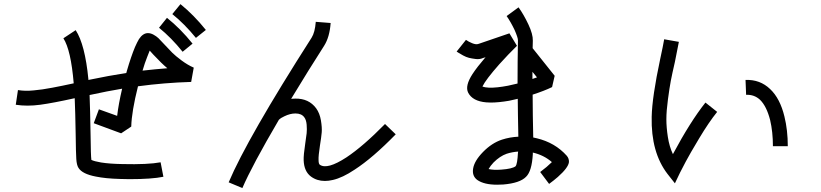

<svg xmlns="http://www.w3.org/2000/svg" viewBox="-20 -872 4040 945"><path d="M347.7 -388.7Q242.2 -365.2 177.7 -356.4Q113.3 -347.7 57.6 -356.4L68.4 -428.7Q85.9 -425.8 105 -425.3Q124 -424.8 147 -427.2Q169.9 -429.7 189 -432.1Q208 -434.6 237.8 -440.4Q267.6 -446.3 287.6 -450.2Q307.6 -454.1 342.8 -461.9Q329.1 -626 292 -683.6L352.5 -723.6Q398.4 -653.3 415 -482.4Q415 -481.4 415 -480Q415 -478.5 415 -478.5Q518.6 -500 601.6 -512.7Q603.5 -518.6 604.5 -523.4Q625 -593.8 644.5 -640.6Q655.3 -665 664.1 -679.7Q683.6 -709 708 -709Q721.7 -709 735.8 -701.2Q750 -693.4 759.8 -684.1Q769.5 -674.8 789.1 -653.3Q812.5 -627.9 828.1 -612.3Q843.8 -596.7 874 -574.2Q904.3 -551.8 933.6 -539.1L920.9 -468.8Q789.1 -464.8 659.2 -447.3Q627.9 -323.2 626 -249L576.2 -215.8L441.4 -265.6L466.8 -334L556.6 -301.8Q563.5 -360.4 581.1 -435.5Q510.7 -423.8 420.9 -404.3Q423.8 -335 425.8 -208Q426.8 -105.5 429.7 -85Q443.4 -78.1 477.5 -72.3Q520.5 -65.4 583 -64.5Q708 -61.5 770.5 -73.2L784.2 -2Q727.5 9.8 616.2 9.8Q592.8 9.8 570.3 8.8Q499 6.8 452.1 -2.9Q384.8 -15.6 366.2 -45.9Q357.4 -59.6 355.5 -89.4Q353.5 -119.1 352.5 -208Q350.6 -323.2 347.7 -388.7ZM704.1 -590.8Q692.4 -561.5 681.6 -524.4Q742.2 -531.2 803.7 -536.1Q775.4 -559.6 734.4 -603.5Q722.7 -616.2 716.8 -623Q710.9 -609.4 704.1 -590.8ZM878.9 -617.2Q823.2 -686.5 762.7 -735.4L801.8 -784.2Q868.2 -731.4 927.7 -657.2ZM868.2 -851.6Q933.6 -798.8 993.2 -724.6L944.3 -685.5Q888.7 -753.9 828.1 -802.7Z M1685.5 -97.7Q1767.6 -152.3 1875 -261.7L1927.7 -210.9Q1814.5 -94.7 1725.6 -37.1Q1666 2.9 1618.2 13.7Q1597.7 18.6 1579.1 18.6Q1540 18.6 1510.7 -2.9Q1476.6 -28.3 1474.6 -83Q1473.6 -108.4 1482.4 -166Q1487.3 -198.2 1489.3 -216.3Q1491.2 -234.4 1489.3 -258.3Q1487.3 -282.2 1477.5 -294.9Q1463.9 -313.5 1434.6 -313.5Q1434.6 -313.5 1433.6 -313.5Q1408.2 -313.5 1379.9 -299.8Q1362.3 -292 1352.5 -282.2Q1219.7 -55.7 1172.9 53.7L1105.5 25.4Q1197.3 -191.4 1513.7 -686.5Q1530.3 -712.9 1534.2 -764.6L1607.4 -758.8Q1602.5 -689.5 1575.2 -646.5Q1500 -529.3 1413.1 -385.7Q1423.8 -386.7 1433.6 -386.7Q1500 -387.7 1536.1 -338.9Q1553.7 -314.5 1559.6 -279.3Q1565.4 -244.1 1563.5 -220.7Q1561.5 -197.3 1554.7 -155.3Q1546.9 -104.5 1547.9 -85Q1547.9 -66.4 1553.7 -61.5Q1589.8 -35.2 1685.5 -97.7Z M2358.4 -586.9Q2341.8 -579.1 2321.8 -581.5Q2301.8 -584 2288.1 -587.4Q2274.4 -590.8 2259.3 -599.1Q2244.1 -607.4 2238.3 -611.3Q2232.4 -615.2 2227.5 -618.2L2273.4 -675.8Q2285.2 -667 2304.2 -659.2Q2323.2 -651.4 2335.9 -656.2Q2386.7 -672.9 2487.3 -708L2524.4 -646.5Q2482.4 -605.5 2437.5 -555.7Q2371.1 -480.5 2354.5 -446.3Q2366.2 -441.4 2387.7 -440.4Q2424.8 -439.5 2480.5 -450.2Q2502.9 -455.1 2527.3 -460.9Q2527.3 -570.3 2529.3 -673.8Q2529.3 -686.5 2512.7 -724.6Q2494.1 -763.7 2473.6 -793L2532.2 -835.9Q2557.6 -800.8 2580.6 -752Q2603.5 -703.1 2602.5 -671.9Q2602.5 -654.3 2601.6 -634.8L2710 -499L2697.3 -443.4Q2659.2 -424.8 2601.6 -406.2Q2601.6 -369.1 2602.5 -303.7Q2604.5 -227.5 2604.5 -195.3Q2613.3 -193.4 2622.1 -191.4Q2711.9 -169.9 2769.5 -105.5Q2781.2 -91.8 2780.3 -74.2Q2777.3 -46.9 2725.6 -1Q2704.1 17.6 2682.6 33.2L2638.7 -25.4Q2672.9 -50.8 2696.3 -74.2Q2657.2 -108.4 2602.5 -121.1Q2602.5 -117.2 2602.5 -113.3Q2597.7 -29.3 2569.3 -2Q2539.1 29.3 2457 36.1Q2441.4 37.1 2426.8 37.1Q2362.3 37.1 2329.1 13.7Q2302.7 -5.9 2308.6 -42Q2314.5 -80.1 2357.4 -124Q2400.4 -168 2450.2 -184.6Q2489.3 -197.3 2531.2 -199.2Q2531.2 -229.5 2529.3 -302.7Q2528.3 -355.5 2528.3 -385.7Q2505.9 -379.9 2485.4 -376Q2433.6 -367.2 2395.5 -367.2Q2383.8 -367.2 2373 -368.2Q2305.7 -374 2284.2 -416Q2267.6 -449.2 2305.7 -507.8Q2328.1 -542 2370.1 -590.8Q2364.3 -587.9 2358.4 -586.9ZM2529.3 -120.1Q2529.3 -123 2530.3 -126Q2501 -124 2473.6 -115.2Q2440.4 -103.5 2409.2 -72.3Q2393.6 -55.7 2384.8 -40Q2409.2 -34.2 2447.3 -37.1Q2501 -41 2517.6 -53.7Q2526.4 -64.5 2529.3 -120.1ZM2600.6 -518.6Q2600.6 -501 2600.6 -483.4Q2612.3 -487.3 2623 -491.2Z M3301.8 30.3 3265.6 -15.6Q3183.6 -122.1 3187.5 -296.9Q3189.5 -394.5 3229.5 -582Q3244.1 -649.4 3249 -678.7L3321.3 -666Q3315.4 -634.8 3301.8 -567.4Q3288.1 -507.8 3281.7 -474.6Q3275.4 -441.4 3267.6 -383.3Q3259.8 -325.2 3259.8 -285.2Q3259.8 -245.1 3267.1 -197.8Q3274.4 -150.4 3292 -113.3Q3377 -272.5 3452.1 -367.2L3509.8 -321.3Q3468.8 -270.5 3421.4 -191.4Q3374 -112.3 3355.5 -77.1Q3336.9 -42 3327.1 -22.5ZM3720.7 -380.9Q3692.4 -407.2 3652.3 -405.3L3649.4 -478.5Q3720.7 -481.4 3770.5 -433.6Q3819.3 -387.7 3840.8 -298.8Q3857.4 -231.4 3857.4 -152.3H3784.2Q3784.2 -222.7 3770.5 -281.2Q3752.9 -349.6 3720.7 -380.9Z"/></svg>

Font: irohakakuC Regular
Style: Regular
Weight: 400
Designer: [Source Han Sans]
Ryoko NISHIZUKA Ë•øÂ°öÊ∂ºÂ≠ê (kana & ideographs); Paul D. Hunt (Latin, Greek & Cyrillic); Wenlong ZHAN
Version: Version 1.001.20160904